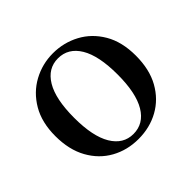

<svg xmlns="http://www.w3.org/2000/svg" viewBox="-136 -706 885 885"><g transform="rotate(-45 306.0 -263.5)"><path d="M305 16Q232 16 172.5 -17Q113 -50 78 -113Q43 -176 43 -265Q43 -354 79.5 -416Q116 -478 176 -510.5Q236 -543 305 -543Q375 -543 435 -511Q495 -479 531.5 -417Q568 -355 568 -265Q568 -175 533 -112.5Q498 -50 438.5 -17Q379 16 305 16ZM305 -17Q372 -17 409.5 -79.5Q447 -142 447 -263Q447 -385 409.5 -447.5Q372 -510 305 -510Q239 -510 201.5 -447.5Q164 -385 164 -263Q164 -142 201.5 -79.5Q239 -17 305 -17Z"/></g></svg>

Font: Noto Serif KR SemiBold
Style: Regular
Weight: 600
Designer: Ryoko NISHIZUKA 西塚涼子 (kana & ideographs); Frank Grießhammer (Latin, Greek & Cyrillic); Wenlong ZHANG 张文龙 (bopomofo); San
Foundry: Adobe
Version: Version 2.003-H1;hotconv 1.1.1;makeotfexe 2.6.0